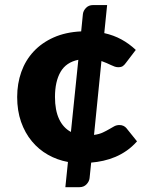

<svg xmlns="http://www.w3.org/2000/svg" viewBox="-20 -652 620 777"><path d="M297 -410Q247.5 -400 225 -361Q202.5 -322 202.5 -259.5Q202.5 -206 219 -170.5Q235.5 -135 267 -118ZM534.5 -80Q515 -58 492.8 -42.5Q470.5 -27 446.8 -17Q423 -7 398.2 -1.5Q373.5 4 349 6L342.5 69Q341 82.5 330 94Q319 105.5 301.5 105.5H244.5L255 3.5Q211.5 -4.5 174 -25.8Q136.5 -47 108.8 -80.5Q81 -114 65.2 -159Q49.5 -204 49.5 -259.5Q49.5 -313.5 66.2 -360.8Q83 -408 116 -443.5Q149 -479 197.2 -500.5Q245.5 -522 308.5 -525L315.5 -595Q317 -608.5 328 -620Q339 -631.5 356.5 -631.5H413.5L402 -518Q440 -509.5 471.2 -492.5Q502.5 -475.5 529.5 -450L489.5 -397.5Q483.5 -389 477 -384.5Q470.5 -380 458.5 -380Q451 -380 444 -382.5Q437 -385 429 -388.8Q421 -392.5 411.5 -396.8Q402 -401 390.5 -405L360.5 -106Q382 -109 396.2 -115.8Q410.5 -122.5 421.8 -129.2Q433 -136 442.5 -141Q452 -146 463.5 -146Q472.5 -146 479.8 -142.5Q487 -139 491.5 -133.5Z"/></svg>

Font: Lato 2
Style: Regular
Weight: 900
Designer: Lukasz Dziedzic with Adam Twardoch and Botio Nikoltchev
Foundry: tyPoland Lukasz Dziedzic
Version: Version 2.015; 2015-08-06; http://www.latofonts.com/